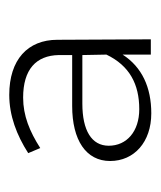

<svg xmlns="http://www.w3.org/2000/svg" viewBox="14 -818 347 415"><g transform="rotate(-90 187.5 -610.5)"><path d="M310 -458 309 -660C309 -724 266 -764 190 -764C145 -764 103 -748 64 -723L75 -697C111 -720 145 -734 184 -734C245 -734 275 -706 276 -657V-628H166C92 -628 47 -598 47 -546C47 -494 88 -457 150 -457C206 -457 250 -477 277 -519V-458ZM159 -483C111 -483 80 -510 80 -549C80 -586 113 -606 171 -606H276L277 -554C253 -504 213 -483 159 -483Z"/></g></svg>

Font: Montserrat ExtraLight
Style: Regular
Weight: 250
Designer: Julieta Ulanovsky
Foundry: Julieta Ulanovsky
Version: Version 4.000